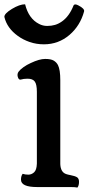

<svg xmlns="http://www.w3.org/2000/svg" viewBox="-36 -869 411 892"><path d="M0 0ZM136.7 0Q61.5 0 61.5 -34.2Q61.5 -51.8 69.3 -61.5Q81.1 -57.6 95.7 -57.6Q110.4 -57.6 122.3 -68.4Q134.3 -79.1 135.3 -108.9V-442.4Q135.3 -476.6 125.7 -490Q116.2 -503.4 91.8 -503.4Q73.7 -503.4 59.1 -499Q50.3 -498 46.4 -512.7Q43 -525.9 50.3 -535.9Q57.6 -545.9 73 -556.9Q88.4 -567.9 106.9 -576.2Q147 -595.2 173.8 -595.2Q200.7 -595.2 213.6 -587.4Q226.6 -579.6 233.4 -566.4Q244.1 -544.9 244.1 -497.1V-106.9Q245.6 -68.4 272 -60.1Q279.3 -57.6 290 -55.7Q300.8 -53.7 309.3 -51Q317.9 -48.3 322.8 -44.9Q331.1 -38.6 331.1 -24.4Q331.1 -6.8 323.7 2.4Q313.5 0 292.5 0ZM168 -663.1Q132.8 -663.1 101.8 -673.8Q70.8 -684.6 46.9 -702.1Q-3.4 -738.3 -15.6 -790Q-17.1 -805.2 19.5 -827.6Q55.2 -849.1 80.6 -849.1Q97.2 -782.2 145.5 -757.8Q163.1 -748.5 183.1 -748.5Q203.1 -748.5 219.7 -753.4Q236.3 -758.3 252 -769.5Q286.1 -793.5 306.2 -844.7Q311.5 -852.5 327.6 -844.2Q358.4 -828.6 354.5 -815.4Q336.4 -749.5 287.1 -707Q235.8 -663.1 168 -663.1Z"/></svg>

Font: Quando
Style: Regular
Weight: 400
Version: Version 1.002